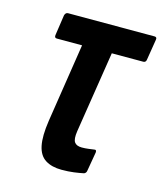

<svg xmlns="http://www.w3.org/2000/svg" viewBox="-83 -555 533 624"><g transform="rotate(15 184.0 -242.5)"><path d="M181 6Q148 6 126.5 -7.5Q105 -21 98.5 -52.5Q92 -84 100 -137L141 -402H56Q47 -402 49 -413L59 -481Q62 -491 70 -491H361Q370 -491 368 -481L357 -413Q356 -402 347 -402H241L198 -128Q194 -101 201 -91Q208 -81 226 -81Q237 -81 248.5 -82.5Q260 -84 267 -85Q275 -87 274 -77L263 -13Q262 -5 255 -2Q241 1 222.5 3.5Q204 6 181 6Z"/></g></svg>

Font: Sofia Sans Extra Condensed
Style: Bold Italic
Weight: 700
Italic angle: -9°
Designer: Botio Nikoltchev, Ani Petrova
Foundry: lettersoup
Version: Version 4.101